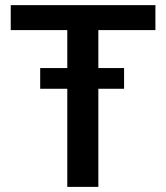

<svg xmlns="http://www.w3.org/2000/svg" viewBox="-20 -731 649 751"><path d="M364.7 -464.8V-613.3H587.9V-710.9H22V-613.3H243.2V-464.8H137.2V-383.8H243.2V0H364.7V-383.8H465.3V-464.8Z"/></svg>

Font: Vazirmatn Medium
Style: Regular
Weight: 500
Designer: Saber Rastikerdar
Foundry: Saber Rastikerdar
Version: Version 33.003